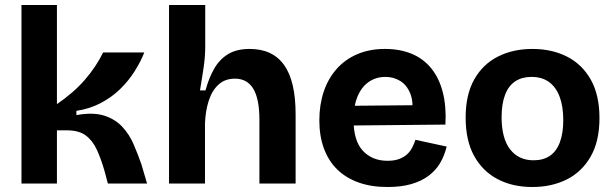

<svg xmlns="http://www.w3.org/2000/svg" viewBox="-20 -735 2457 769"><path d="M66 0V-715H208V-318Q239 -339 267.5 -363.5Q296 -388 319.5 -415Q343 -442 361.5 -470Q380 -498 393 -525H558Q543 -487 518.5 -448.5Q494 -410 460.5 -377.5Q427 -345 383 -322Q339 -299 286 -291V-274Q353 -286 397 -272Q441 -258 469.5 -227.5Q498 -197 515 -157.5Q532 -118 546 -78L569 0H412L399 -49Q385 -98 368 -135Q351 -172 323.5 -192.5Q296 -213 248 -213H208V0Z M657 0V-330V-715H802V-551Q802 -531 800.5 -509Q799 -487 795.5 -464.5Q792 -442 788.5 -419Q785 -396 781 -373H803Q817 -424 838.5 -461Q860 -498 894 -518.5Q928 -539 980 -539Q1072 -539 1118 -474.5Q1164 -410 1164 -277V0H1019V-255Q1019 -339 994.5 -379.5Q970 -420 921 -420Q881 -420 855 -396Q829 -372 816 -331.5Q803 -291 801 -241V0Z M1532 14Q1467 14 1416.5 -4Q1366 -22 1331 -56Q1296 -90 1277.5 -140Q1259 -190 1259 -253Q1259 -315 1276.5 -367.5Q1294 -420 1328 -458.5Q1362 -497 1411 -518Q1460 -539 1522 -539Q1582 -539 1629 -519.5Q1676 -500 1707.5 -461Q1739 -422 1753.5 -365.5Q1768 -309 1764 -236L1352 -232V-311L1681 -314L1630 -274Q1637 -327 1623 -361Q1609 -395 1582.5 -411Q1556 -427 1524 -427Q1486 -427 1457 -407Q1428 -387 1412 -348.5Q1396 -310 1396 -256Q1396 -171 1433.5 -131Q1471 -91 1532 -91Q1560 -91 1579.5 -98.5Q1599 -106 1611.5 -118Q1624 -130 1631.5 -145Q1639 -160 1644 -175L1769 -148Q1760 -111 1742.5 -81.5Q1725 -52 1696 -30.5Q1667 -9 1626.5 2.5Q1586 14 1532 14Z M2112 14Q2033 14 1973 -17.5Q1913 -49 1879 -110.5Q1845 -172 1845 -264Q1845 -356 1879.5 -417Q1914 -478 1974.5 -508.5Q2035 -539 2112 -539Q2191 -539 2251.5 -508Q2312 -477 2346.5 -415.5Q2381 -354 2381 -262Q2381 -169 2345.5 -107.5Q2310 -46 2249.5 -16Q2189 14 2112 14ZM2117 -93Q2156 -93 2182.5 -111Q2209 -129 2222.5 -165.5Q2236 -202 2236 -254Q2236 -309 2221.5 -347.5Q2207 -386 2179 -406.5Q2151 -427 2108 -427Q2071 -427 2044 -409.5Q2017 -392 2003 -355.5Q1989 -319 1989 -266Q1989 -181 2023 -137Q2057 -93 2117 -93Z"/></svg>

Font: Bricolage Grotesque 96pt ExtraBold
Style: Bold
Weight: 700
Version: Version 1.001;gftools[0.9.33.dev8+g029e19f]